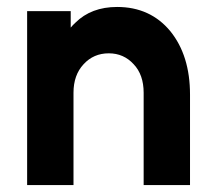

<svg xmlns="http://www.w3.org/2000/svg" viewBox="-20 -532 616 552"><path d="M526.3 0V-260Q526.3 -372.3 469.7 -442.3Q412 -512 316.7 -512Q242.3 -512 196.7 -466.7Q193.3 -463.7 190 -460.2Q186.7 -456.7 183.3 -452.7V-500H58V0H191.3V-265.3Q191.3 -316.3 220.3 -347.3Q249 -378.7 292.7 -378.7Q335.7 -378.7 364.3 -347.3Q393 -317 393 -265.3V0Z"/></svg>

Font: Unageo Variable
Style: Regular
Weight: 300
Designer: Richard Sepsi
Foundry: Richard Sepsi
Version: Version 2.200